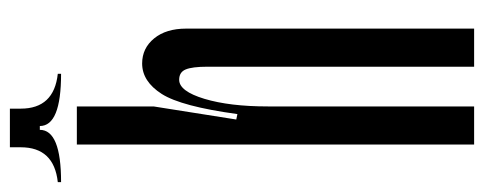

<svg xmlns="http://www.w3.org/2000/svg" viewBox="-356 -670 988 392"><g transform="rotate(-90 138.0 -474.0)"><path d="M38.9 -811.1H116.7V-654.4L90 -485.6L101.1 -483.3Q116.7 -597.8 142.2 -637.8Q167.8 -677.8 204.4 -677.8Q235.6 -677.8 255.6 -653.3Q275.6 -628.9 275.6 -587.8V0H197.8V-544.4Q197.8 -575.6 192.2 -588.9Q186.7 -602.2 171.1 -602.2Q147.8 -602.2 132.2 -550.6Q116.7 -498.9 116.7 -421.1V0H38.9ZM65.6 -886.7H76.7Q76.7 -843.3 183.3 -843.3V-850Q112.2 -857.8 112.2 -925.6V-947.8H63.3ZM68.9 -886.7H80L82.2 -947.8H33.3V-925.6Q33.3 -857.8 -37.8 -850V-843.3Q68.9 -843.3 68.9 -886.7Z"/></g></svg>

Font: Le Murmure
Style: Regular
Weight: 600
Width: 2
Designer: Jeremy Landes, Alexander Slobzheninov (Cyrillic)
Foundry: Velvetyne Type Foundry
Version: Version 1.0